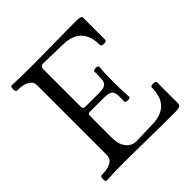

<svg xmlns="http://www.w3.org/2000/svg" viewBox="-177 -809 955 955"><g transform="rotate(-45 301.0 -331.5)"><path d="M32.7 -14.6Q32.7 -22 34.7 -27.6Q36.6 -33.2 40 -33.7Q131.3 -33.7 131.3 -86.4V-575.2Q131.3 -628.9 40 -628.9Q36.6 -628.9 34.7 -634.3Q32.7 -639.6 32.7 -647Q32.7 -654.8 34.7 -660.4Q36.6 -666 40 -666Q92.3 -663.1 170.4 -663.1Q224.6 -663.1 265.1 -663.6Q305.7 -664.1 333 -664.6Q414.1 -666 495.6 -666Q514.2 -666 522.5 -662.8Q530.8 -659.7 530.8 -652.8V-496.1Q530.8 -491.7 525.4 -489.5Q520 -487.3 512.7 -487.3Q505.4 -487.3 499.8 -489.7Q494.1 -492.2 494.1 -496.1Q494.1 -626 368.2 -628.9L229.5 -632.3Q209.5 -632.3 209.5 -608.9V-347.7Q209.5 -331.5 223.1 -331.5H323.7Q346.7 -331.5 358.9 -336.7Q371.1 -341.8 376 -354Q380.9 -366.2 380.9 -388.7V-424.8Q380.9 -427.7 386.2 -429.7Q391.6 -431.6 398.4 -431.6Q405.3 -431.6 410.2 -429.7Q415 -427.7 415 -424.8Q411.1 -384.3 411.1 -318.4Q411.1 -252 415 -211.4Q415 -208.5 409.7 -206.5Q404.3 -204.6 397.5 -204.6Q390.6 -204.6 385.7 -206.5Q380.9 -208.5 380.9 -211.4V-251.5Q380.9 -278.3 367.9 -288.1Q355 -297.9 323.7 -297.9H221.7Q209.5 -297.9 209.5 -282.7V-127.9Q209.5 -83.5 230.2 -56.9Q251 -30.3 285.6 -30.3L400.4 -33.7Q526.9 -37.1 526.9 -166Q526.9 -170.4 532.2 -172.6Q537.6 -174.8 544.9 -174.8Q552.2 -174.8 557.9 -172.4Q563.5 -169.9 563.5 -166V-18.1Q563.5 -6.8 554.9 -1.7Q546.4 3.4 527.8 3.4Q468.3 3.4 423.6 2.9Q378.9 2.4 349.1 2Q230 0 170.4 0Q101.1 0 40 3.4Q36.6 3.4 34.7 -2Q32.7 -7.3 32.7 -14.6Z"/></g></svg>

Font: JuniusX
Style: Regular
Weight: 400
Designer: Peter S. Baker
Foundry: Briery Creek Software
Version: Version 1.004